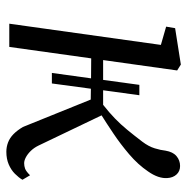

<svg xmlns="http://www.w3.org/2000/svg" viewBox="-12 -582 604 620"><g transform="rotate(90 290.0 -272.0)"><path d="M470 9.5Q454.5 9.5 440 4Q425.5 -1.5 413.2 -13.5Q401 -25.5 390 -44L301.5 -263L266.5 -263.5L249.5 -137.5H215.5L233 -264L168.5 -264.5L131.5 0H56.5L125 -489.5L66 -506.5L71 -535.5L188.5 -554L207.5 -542L174 -303H238L254 -420H287.5L271.5 -303H318.5Q344.5 -323.5 363.2 -341.8Q382 -360 399.2 -381Q416.5 -402 437.5 -429.5Q453 -450 459 -469.8Q465 -489.5 466.5 -504.5Q470.5 -528.5 484.2 -540Q498 -551.5 516 -551.5Q533 -551.5 543.5 -540Q554 -528.5 555 -510Q556 -496.5 550.8 -480.8Q545.5 -465 533.5 -448Q511.5 -415.5 478 -387Q444.5 -358.5 410.5 -335.8Q376.5 -313 352.5 -298L450 -94.5Q457 -80 467.2 -69.5Q477.5 -59 488 -53.5Q498.5 -48 507 -48Q516 -48 524.5 -51Q533 -54 546 -67L560.5 -42.5Q553.5 -30.5 541.2 -18.2Q529 -6 511 1.8Q493 9.5 470 9.5Z"/></g></svg>

Font: Merriweather 48pt Light
Style: Italic
Weight: 300
Italic angle: -7.8°
Version: Version 2.101